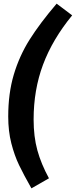

<svg xmlns="http://www.w3.org/2000/svg" viewBox="-20 -877 415 1051"><path d="M375 -793Q267 -661 215.5 -523Q164 -385 164 -223Q164 -129 184.5 -54.5Q205 20 248 99L152 154Q110 80 84.5 27Q59 -26 42 -92.5Q25 -159 25 -239Q25 -366 55.5 -468.5Q86 -571 142 -660Q198 -749 290 -857Z"/></svg>

Font: Fira Sans SemiBold
Style: Italic
Weight: 600
Italic angle: -8°
Designer: bBox Type GmbH & Carrois Corporate GbR & Edenspiekermann AG
Foundry: bBox Type GmbH & Carrois Corporate GbR & Edenspiekermann AG
Version: Version 4.301